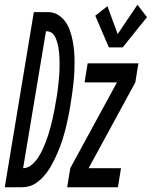

<svg xmlns="http://www.w3.org/2000/svg" viewBox="-64 -786 637 806"><path d="M393 -587 336 -720 387 -760 430 -643 513 -766 553 -714 451 -587ZM-44 0 78 -735H142Q164 -734 181.5 -722.5Q199 -711 211 -694Q223 -677 230 -656.5Q237 -636 241 -615Q245 -594 247 -572Q249 -550 249 -527.5Q249 -505 248 -483Q247 -461 244.5 -438.5Q242 -416 239 -393.5Q236 -371 232 -348V-347Q230 -332 227 -317.5Q224 -303 221 -288Q218 -273 214.5 -258.5Q211 -244 207 -229.5Q203 -215 198.5 -200.5Q194 -186 188.5 -171.5Q183 -157 177 -143Q171 -129 164 -115Q157 -101 149 -87Q141 -73 131.5 -60.5Q122 -48 111 -37Q100 -26 86.5 -17Q73 -8 58 -4Q43 0 29 0ZM33 -80Q53 -80 70 -95Q87 -110 98 -127.5Q109 -145 117.5 -164.5Q126 -184 133 -203.5Q140 -223 145.5 -243Q151 -263 155.5 -282.5Q160 -302 164 -322Q168 -342 171 -362Q173 -372 174.5 -382Q176 -392 177.5 -402.5Q179 -413 180 -423Q181 -433 182 -443.5Q183 -454 184 -464Q185 -474 185.5 -484.5Q186 -495 186 -505Q186 -515 186 -525Q186 -535 185.5 -545Q185 -555 184 -565Q183 -575 181.5 -585Q180 -595 177.5 -604Q175 -613 171.5 -622Q168 -631 162.5 -639Q157 -647 148.5 -651Q140 -655 129 -655ZM218 0 231 -80 427 -440H291L304 -520H517L504 -440L308 -80H444L431 0Z"/></svg>

Font: Iosevka SS04 Medium Oblique
Style: Regular
Weight: 500
Italic angle: -9°
Monospace: yes
Designer: Belleve Invis
Foundry: Belleve Invis
Version: Version 19.0.0; ttfautohint (v1.8.4)